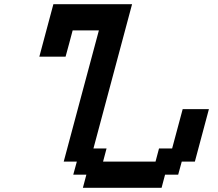

<svg xmlns="http://www.w3.org/2000/svg" viewBox="-20 -895 1040 915"><path d="M375 0H750L766.6 -62.5H829.1L846.2 -125H908.7Q919.9 -166.5 942.1 -249.8Q964.4 -333 975.6 -375H850.6L800.3 -187.5H737.8L721.2 -125H471.2L487.8 -187.5H425.3L609.4 -875H234.4Q223.1 -833 200.9 -750Q178.7 -667 167.5 -625H292.5Q298.3 -646 309.6 -687.7Q320.8 -729.5 326.2 -750H451.2Q423.3 -646 367.4 -437.7Q311.5 -229.5 283.7 -125H346.2L329.1 -62.5H391.6Z"/></svg>

Font: Faithful 32x
Style: Oblique
Weight: 400
Foundry: Faithful Resource Pack
Version: Version 1.0; January 27, 2023